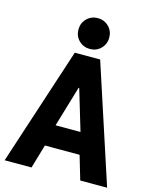

<svg xmlns="http://www.w3.org/2000/svg" viewBox="-137 -1042 905 1132"><g transform="rotate(15 315.5 -476.0)"><path d="M2.9 0 238.3 -719.7H393.1L628.4 0H464.4L409.7 -185.1L400.9 -246.1L317.4 -525.4H313.5L230.5 -246.1L221.2 -185.1L167 0ZM149.4 -145.5V-276.9H481.4V-145.5ZM317.9 -763.7Q277.8 -763.7 250.7 -790.8Q223.6 -817.9 223.6 -857.9Q223.6 -897.5 250.7 -924.6Q277.8 -951.7 317.9 -951.7Q357.4 -951.7 384.5 -924.6Q411.6 -897.5 411.6 -857.9Q411.6 -817.9 384.5 -790.8Q357.4 -763.7 317.9 -763.7Z"/></g></svg>

Font: Reddit Sans Condensed ExtraBold
Style: Regular
Weight: 800
Designer: Stephen Hutchings
Foundry: Reddit
Version: Version 1.014